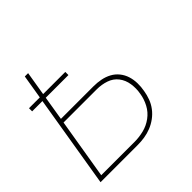

<svg xmlns="http://www.w3.org/2000/svg" viewBox="-139 -649 778 778"><g transform="rotate(-45 250.0 -260.0)"><path d="M16 0 82 -399H23V-417H85L102 -520H121L104 -417H231V-399H101L84 -295H271Q292 -295 312.5 -291Q333 -287 350.5 -277.5Q368 -268 380.5 -252.5Q393 -237 399 -218Q405 -199 405.5 -178Q406 -157 402 -136Q399 -117 392 -98Q385 -79 372.5 -62.5Q360 -46 343 -33.5Q326 -21 307 -13.5Q288 -6 268.5 -3Q249 0 229 0ZM38 -18H229Q255 -18 281.5 -24.5Q308 -31 330.5 -47.5Q353 -64 366 -88.5Q379 -113 383 -139Q388 -166 384 -193Q380 -220 364.5 -240Q349 -260 324 -268.5Q299 -277 271 -277H81Z"/></g></svg>

Font: Iosevka SS04 Thin Oblique
Style: Regular
Weight: 100
Italic angle: -9°
Monospace: yes
Designer: Belleve Invis
Foundry: Belleve Invis
Version: Version 19.0.0; ttfautohint (v1.8.4)